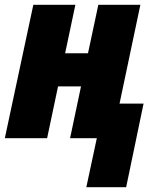

<svg xmlns="http://www.w3.org/2000/svg" viewBox="-21 -573 659 796"><path d="M336.9 203.1 380.4 0H269.5L314.9 -214.8H219.7L174.3 0H-1L117.2 -553.2H291.5L249 -352.1H343.8L386.7 -553.2H561L474.6 -143.6H574.2L502 203.1Z"/></svg>

Font: Open Sans SemiCondensed ExtraBold
Style: Italic
Weight: 800
Width: 4
Italic angle: -12°
Designer: Monotype Design Team
Foundry: Monotype Imaging Inc.
Version: Version 3.003